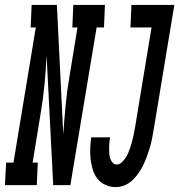

<svg xmlns="http://www.w3.org/2000/svg" viewBox="-80 -755 731 783"><path d="M-60 0 -55 -92H-25L66 -643H45L49 -735H152L178 -207Q182 -266 187.5 -324.5Q193 -383 203 -441L236 -643H215L219 -735H348L344 -643H314L207 0H137L110 -528Q107 -469 101.5 -410.5Q96 -352 86 -294L53 -92H74L70 0ZM392 8Q370 8 350 -1Q330 -10 317.5 -26Q305 -42 298.5 -63Q292 -84 289.5 -106Q287 -128 288 -150.5Q289 -173 292 -195H369Q367 -184 366 -173.5Q365 -163 365 -152Q365 -141 365.5 -130.5Q366 -120 369 -110Q372 -100 379 -92Q386 -84 396 -84Q407 -84 416 -92.5Q425 -101 431.5 -110.5Q438 -120 442.5 -130.5Q447 -141 450.5 -151.5Q454 -162 457 -172.5Q460 -183 462.5 -194Q465 -205 467 -215.5Q469 -226 471 -237L538 -643H452L456 -735H631L546 -222Q543 -204 539.5 -186.5Q536 -169 530.5 -151Q525 -133 518.5 -115.5Q512 -98 504 -81.5Q496 -65 485 -49Q474 -33 459.5 -19.5Q445 -6 427.5 1Q410 8 392 8Z"/></svg>

Font: Iosevka Curly Slab SmBdExObl
Style: Regular
Weight: 600
Width: 7
Italic angle: -9°
Monospace: yes
Designer: Belleve Invis
Foundry: Belleve Invis
Version: Version 11.1.0; ttfautohint (v1.8.3)